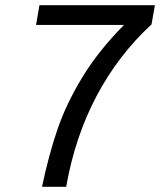

<svg xmlns="http://www.w3.org/2000/svg" viewBox="-20 -720 617 740"><path d="M458 -624H119L132 -700H577L564 -626Q436 -508 352.5 -350.5Q269 -193 235 0H142Q167 -120 201 -220Q235 -320 297.5 -422.5Q360 -525 458 -624Z"/></svg>

Font: Sarabun
Style: Italic
Weight: 400
Italic angle: -10°
Designer: Suppakit Chalermlarp | Katatrad Co.,Ltd.
Foundry: Cadson Demak Co.,Ltd.
Version: Version 1.000; ttfautohint (v1.6)